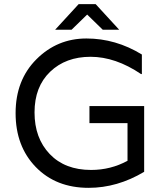

<svg xmlns="http://www.w3.org/2000/svg" viewBox="-20 -893 784 923"><path d="M410 -383H673V-67Q544 10 406 10Q249 10 152 -90Q55 -190 55 -349Q55 -508 155 -608Q255 -708 395.5 -708Q536 -708 662 -631V-537H658Q535 -620 415.5 -620Q296 -620 221 -548Q146 -476 146 -352.5Q146 -229 219 -152.5Q292 -76 418 -76Q512 -76 593 -120V-301H410ZM440 -873 553 -750H474L399 -823L324 -750H245L358 -873Z"/></svg>

Font: Varela
Style: Regular
Weight: 400
Designer: Joe Prince
Foundry: Joe Prince
Version: Version 1.000